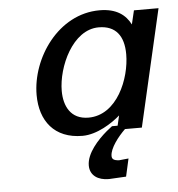

<svg xmlns="http://www.w3.org/2000/svg" viewBox="-52 -562 758 817"><g transform="rotate(-5 327.0 -153.5)"><path d="M105 -177C105 -67 164 13 285 13C347 13 413 -30 447 -60L437 -17H413L389 2C350 35 300 89 300 141C300 184 334 206 380 206L454 202L471 126L431 130C406 129 400 121 400 109C400 76 437 29 467 0H539L654 -500H549L535 -441C514 -482 476 -513 403 -513C226 -513 105 -334 105 -177ZM213 -185C213 -287 281 -441 393 -441C466 -441 500 -395 500 -317C500 -213 439 -62 317 -62C241 -62 213 -120 213 -185Z"/></g></svg>

Font: Perun Medium Italic
Style: Regular
Weight: 500
Italic angle: -12°
Foundry: Copyright (c) Stefan Peev, Context Ltd, 2016
Version: Version 1.026